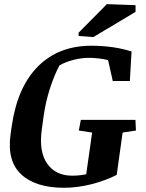

<svg xmlns="http://www.w3.org/2000/svg" viewBox="-20 -891 702 922"><path d="M368.2 -315.4H630.4L632.8 -264.2L568.8 -254.4L540.5 -51.3Q485.8 -23.4 418.7 -6.3Q351.6 10.7 287.6 10.7Q150.9 10.7 81.8 -53.7Q12.7 -118.2 30.8 -246.6L37.1 -290Q64.5 -474.6 163.3 -573Q262.2 -671.4 418.9 -671.4Q472.2 -671.4 522.5 -664.1Q572.8 -656.7 611.8 -643.6L603.5 -502H521.5L499 -602.5Q478.5 -607.4 453.9 -610.4Q429.2 -613.3 407.7 -613.3Q370.6 -613.3 332.3 -603.3Q293.9 -593.3 265.6 -577.1Q240.2 -529.3 219.7 -465.6Q199.2 -401.9 189.5 -333.5L180.7 -268.6Q166 -163.1 206.5 -105.2Q247.1 -47.4 326.2 -47.4Q360.8 -47.4 394 -54.2L422.4 -254.4L358.4 -264.2ZM357.4 -733.9 493.2 -871.1 630.9 -866.2V-834L428.2 -712.9L357.4 -718.3Z"/></svg>

Font: Noticia Text
Style: Bold Italic
Weight: 700
Italic angle: -8°
Designer: JM Sole
Foundry: JM Sole
Version: Version 1.003